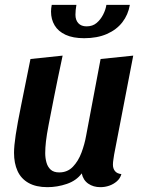

<svg xmlns="http://www.w3.org/2000/svg" viewBox="-20 -754 589 794"><path d="M176 20Q129 20 98 2.5Q67 -15 52.5 -47Q38 -79 38 -122Q38 -150 45 -196.5Q52 -243 67.5 -319Q83 -395 106 -510L239 -524Q217 -421 203.5 -352.5Q190 -284 181.5 -240Q173 -196 170 -169Q167 -142 167 -121Q167 -101 172 -82.5Q177 -64 189.5 -52.5Q202 -41 225 -41Q259 -41 281.5 -64.5Q304 -88 317 -123Q330 -158 336 -192L396 -510L531 -524L452 -115Q451 -107 449 -95Q447 -83 447 -73Q447 -57 455.5 -46.5Q464 -36 482 -34Q477 -16 463 -4Q449 8 431.5 14Q414 20 395 20Q366 20 345 5.5Q324 -9 318 -37Q296 -7 256.5 6.5Q217 20 176 20ZM328 -596Q282 -596 251.5 -610Q221 -624 206 -649Q191 -674 191 -706Q191 -719 194 -734H296Q294 -723 293 -712.5Q292 -702 292 -693Q292 -671 304 -658Q316 -645 338 -645Q363 -645 379.5 -659Q396 -673 406.5 -693.5Q417 -714 420 -734H517Q510 -693 486 -662Q462 -631 422 -613.5Q382 -596 328 -596Z"/></svg>

Font: Sansita Swashed Light Medium
Style: Regular
Weight: 500
Version: Version 1.003